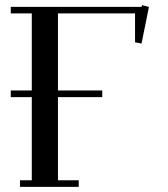

<svg xmlns="http://www.w3.org/2000/svg" viewBox="-20 -729 655 749"><path d="M22 -350.1V-376H104V-676.8H22V-702.1H532.2L534.2 -709L561 -702.1L532.2 -559.1L506.8 -564V-676.8H206.1V-376H378.9V-350.1H206.1V-25.9H287.1V0H58.1V-25.9H104V-350.1Z"/></svg>

Font: Dehuti
Style: Bold
Weight: 700
Version: Version 1.2